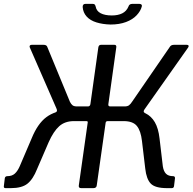

<svg xmlns="http://www.w3.org/2000/svg" viewBox="-22 -974 997 994"><path d="M7 0Q-4 0 -2 -11L3 -52Q4 -57 7.5 -59.5Q11 -62 16 -62Q40 -62 54.5 -75Q69 -88 80 -113L142 -258Q173 -334 218 -367.5Q263 -401 330 -403L350 -423H433Q444 -423 446 -435L487 -728Q489 -742 501 -742H570Q582 -742 580 -729L539 -435Q537 -423 549 -423H639L659 -403Q701 -402 731 -387.5Q761 -373 779.5 -341.5Q798 -310 804 -257L821 -113Q825 -87 837.5 -74.5Q850 -62 874 -62Q884 -62 884 -52L879 -11Q878 0 867 0H843Q781 0 758.5 -23.5Q736 -47 730 -101L713 -244Q707 -297 686.5 -322Q666 -347 618 -347H535Q527 -347 525 -339L479 -15Q478 0 461 0H399Q391 0 388 -3.5Q385 -7 386 -14L432 -339Q434 -347 425 -347H361Q314 -347 284.5 -320.5Q255 -294 230 -238L170 -99Q149 -46 120 -23Q91 0 34 0ZM373 -379 265 -392Q272 -395 273 -399.5Q274 -404 270 -413L132 -729Q130 -734 132.5 -738Q135 -742 142 -742H203Q218 -742 222 -733L340 -447Q346 -435 353.5 -429Q361 -423 377 -423ZM616 -379 623 -423Q638 -423 646 -429Q654 -435 663 -449L857 -731Q863 -742 879 -742H945Q952 -742 954 -738Q956 -734 952 -728L727 -409Q722 -403 722 -397.5Q722 -392 728 -389ZM550 -847Q510 -848 477.5 -858Q445 -868 426.5 -888.5Q408 -909 406 -938Q406 -946 409.5 -950Q413 -954 421 -954H457Q465 -954 468 -951Q471 -948 473 -941Q477 -917 499 -905.5Q521 -894 557 -894Q589 -894 611 -905Q633 -916 643 -940Q645 -947 650 -950.5Q655 -954 663 -954H699Q706 -954 710 -950.5Q714 -947 712 -940Q706 -917 685.5 -895Q665 -873 630.5 -860Q596 -847 550 -847Z"/></svg>

Font: Libre Franklin
Style: Italic
Weight: 400
Italic angle: -8°
Designer: Pablo Impallari, Rodrigo Fuenzalida, Nhung Nguyen
Foundry: Impallari Type
Version: Version 3.000